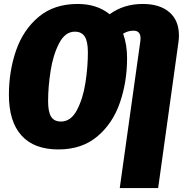

<svg xmlns="http://www.w3.org/2000/svg" viewBox="-20 -735 924 970"><path d="M884 -555Q884 -538 881 -518L779 215H585L689 -527Q690 -532 690 -541Q690 -580 655 -580Q640 -580 628 -576.5Q616 -573 602 -565Q622 -510 622 -441Q622 -322 586 -217Q550 -112 472 -46Q394 20 275 20Q152 20 88.5 -50.5Q25 -121 25 -256Q25 -375 61 -479.5Q97 -584 175 -649.5Q253 -715 372 -715Q470 -715 534 -663Q605 -715 701 -715Q787 -715 835.5 -673.5Q884 -632 884 -555ZM424 -470Q424 -526 408 -550.5Q392 -575 358 -575Q309 -575 278.5 -516Q248 -457 235.5 -376Q223 -295 223 -224Q223 -169 238.5 -145Q254 -121 288 -121Q338 -121 368.5 -178.5Q399 -236 411.5 -316Q424 -396 424 -470Z"/></svg>

Font: Fira Sans Condensed Black
Style: Italic
Weight: 900
Width: 3
Italic angle: -8°
Designer: Carrois Corporate & Edenspiekermann AG
Foundry: Carrois Corporate GbR & Edenspiekermann AG
Version: Version 4.203